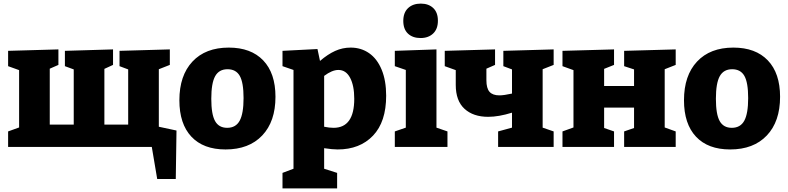

<svg xmlns="http://www.w3.org/2000/svg" viewBox="-20 -815 4369 1065"><path d="M861 -431V-112L959 -91L955 178H852L822 0H25V-86L86 -108V-426L25 -448V-533L304 -541V-455L256 -434V-124H389V-430L340 -448V-533L607 -541V-455L559 -433V-124H691V-430L643 -448V-533L922 -541V-455Z M1508 -278Q1508 -141 1434.5 -63.5Q1361 14 1231 14Q1108 14 1041.5 -57Q975 -128 975 -259Q975 -396 1047.5 -473.5Q1120 -551 1249 -551Q1372 -551 1440 -480Q1508 -409 1508 -278ZM1152 -267Q1152 -181 1173 -143.5Q1194 -106 1240 -106Q1288 -106 1309.5 -145.5Q1331 -185 1331 -271Q1331 -357 1310 -394Q1289 -431 1242 -431Q1195 -431 1173.5 -392.5Q1152 -354 1152 -267Z M2122 -284Q2122 -139 2049 -62.5Q1976 14 1853 14Q1824 14 1778 7V121L1850 144V230H1547V144L1608 121V-427L1547 -448V-533L1741 -543L1755 -477Q1798 -514 1839 -532.5Q1880 -551 1925 -551Q1983 -551 2027.5 -520Q2072 -489 2097 -428.5Q2122 -368 2122 -284ZM1945 -267Q1945 -340 1922 -383.5Q1899 -427 1857 -427Q1822 -427 1778 -394V-112Q1807 -106 1830 -106Q1945 -106 1945 -267Z M2401 -541V-107L2462 -86V0H2170V-86L2231 -107V-427L2170 -448V-533ZM2217 -699Q2217 -745 2243.5 -770Q2270 -795 2314 -795Q2357 -795 2383 -770.5Q2409 -746 2409 -700Q2409 -654 2382.5 -629Q2356 -604 2313 -604Q2269 -604 2243 -628.5Q2217 -653 2217 -699Z M3051 -455 2990 -431V-107L3051 -86V0H2743V-86L2820 -107V-190Q2746 -167 2688 -167Q2605 -167 2556.5 -211.5Q2508 -256 2508 -344V-426L2447 -448V-533L2726 -541V-455L2678 -434V-370Q2678 -325 2695.5 -305.5Q2713 -286 2750 -286Q2775 -286 2820 -296V-430L2772 -448V-533L3051 -541Z M3728 -541V-455L3667 -431V-108L3728 -86V0H3442V-86L3497 -105V-218H3331V-105L3386 -86V0H3100V-86L3161 -108V-426L3100 -448V-533L3386 -541V-455L3331 -433V-338H3497V-430L3442 -448V-533Z M4307 -278Q4307 -141 4233.5 -63.5Q4160 14 4030 14Q3907 14 3840.5 -57Q3774 -128 3774 -259Q3774 -396 3846.5 -473.5Q3919 -551 4048 -551Q4171 -551 4239 -480Q4307 -409 4307 -278ZM3951 -267Q3951 -181 3972 -143.5Q3993 -106 4039 -106Q4087 -106 4108.5 -145.5Q4130 -185 4130 -271Q4130 -357 4109 -394Q4088 -431 4041 -431Q3994 -431 3972.5 -392.5Q3951 -354 3951 -267Z"/></svg>

Font: Bitter Pro ExtraBold
Style: Regular
Weight: 800
Designer: Sol Matas, and Bitter project Authors
Foundry: Sol Matas
Version: Version 1.010